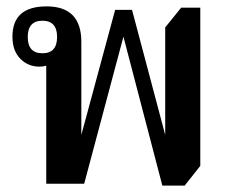

<svg xmlns="http://www.w3.org/2000/svg" viewBox="-20 -576 723 602"><path d="M608 -56V-552H548L498 -490V-153L394 -545H341L235 -153V-445Q235 -556 126 -556Q19 -556 19 -461Q19 -417 43.5 -392Q68 -367 104 -367Q115 -367 125 -370V0H244L367 -461L489 6H559ZM113 -409Q67 -409 67 -460Q67 -511 113 -511Q159 -511 159 -460Q159 -409 113 -409Z"/></svg>

Font: Noto Serif Thai SemiCondensed Semi
Style: Regular
Weight: 600
Width: 4
Designer: Monotype Design Team
Foundry: Monotype Imaging Inc.
Version: Version 1.901